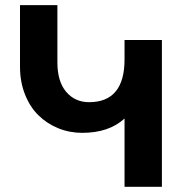

<svg xmlns="http://www.w3.org/2000/svg" viewBox="-20 -720 707 740"><path d="M57.1 -462.9V-700.2H201.2V-480Q201.2 -405.8 235.1 -366Q269 -326.2 323.2 -326.2Q460 -326.2 460 -491.2V-565.9H604V0H460V-263.2Q399.9 -208 296.9 -208Q248 -208 204.3 -225.8Q160.6 -243.7 127.9 -275.9Q95.2 -308.1 76.2 -356.4Q57.1 -404.8 57.1 -462.9Z"/></svg>

Font: LT Superior
Style: Bold
Weight: 400
Designer: Daniel Lyons
Foundry: LyonsType
Version: Version 1.000